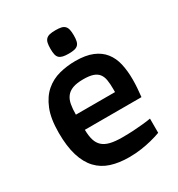

<svg xmlns="http://www.w3.org/2000/svg" viewBox="-173 -821 877 948"><g transform="rotate(-30 265.0 -347.0)"><path d="M45.9 -263.2Q45.9 -343.8 66.9 -395.5Q87.9 -447.3 122.6 -477.1Q157.2 -506.8 201.7 -518.3Q246.1 -529.8 293 -529.8Q352.1 -529.8 390.9 -513.7Q429.7 -497.6 452.6 -468.5Q475.6 -439.5 484.9 -398.9Q494.1 -358.4 494.1 -309.6Q494.1 -286.6 492.4 -262.2Q490.7 -237.8 487.8 -211.9H165Q165.5 -177.2 172.6 -153.6Q179.7 -129.9 196 -115Q212.4 -100.1 239.5 -93.5Q266.6 -86.9 307.1 -86.9Q341.3 -86.9 371.1 -88.6Q400.9 -90.3 423.3 -92.8Q449.7 -95.2 471.2 -99.1V-18.1Q446.3 -8.8 417 -1.5Q392.1 4.9 358.9 10Q325.7 15.1 288.1 15.1Q230.5 15.1 185.5 0.7Q140.6 -13.7 109.6 -46.6Q78.6 -79.6 62.3 -132.8Q45.9 -186 45.9 -263.2ZM387.2 -298.8V-317.4Q387.2 -346.7 383.5 -368.4Q379.9 -390.1 368.7 -404.3Q357.4 -418.5 336.9 -425.3Q316.4 -432.1 282.2 -432.1Q245.6 -432.1 222.4 -423.6Q199.2 -415 186.3 -398.2Q173.3 -381.3 168.7 -356.4Q164.1 -331.5 164.1 -298.8ZM285.2 -577.1Q265.1 -577.1 252.2 -580.1Q239.3 -583 231.4 -590.3Q223.6 -597.7 220.7 -610.4Q217.8 -623 217.8 -643.1Q217.8 -663.1 220.7 -676Q223.6 -689 231.4 -696.8Q239.3 -704.6 252.2 -707.5Q265.1 -710.4 285.2 -710.4Q304.7 -710.4 317.4 -707.5Q330.1 -704.6 337.6 -696.8Q345.2 -689 348.1 -676Q351.1 -663.1 351.1 -643.1Q351.1 -623 348.1 -610.4Q345.2 -597.7 337.6 -590.3Q330.1 -583 317.4 -580.1Q304.7 -577.1 285.2 -577.1Z"/></g></svg>

Font: Doppio One
Style: Regular
Weight: 400
Designer: Szymon Celej
Foundry: Szymon Celej
Version: Version 1.002